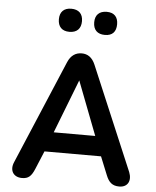

<svg xmlns="http://www.w3.org/2000/svg" viewBox="-60 -960 826 1018"><g transform="rotate(5 352.5 -450.5)"><path d="M95 8C129 8 145 -6 162 -47L202 -143H503L542 -47C557 -9 576 8 613 8C658 8 677 -28 659 -73L426 -624C410 -662 385 -678 354 -678C322 -678 296 -662 280 -624L47 -73C27 -28 49 8 95 8ZM353 -534 463 -248H242ZM467 -786C507 -786 527 -808 527 -848C527 -887 506 -909 467 -909C427 -909 405 -887 405 -848C405 -808 427 -786 467 -786ZM278 -786C318 -786 340 -808 340 -848C340 -887 318 -909 278 -909C239 -909 217 -887 217 -848C217 -808 239 -786 278 -786Z"/></g></svg>

Font: SN Pro SemiBold
Style: Regular
Weight: 600
Designer: Tobias Whetton
Foundry: Supernotes
Version: Version 1.003;Glyphs 3.3 (3324)